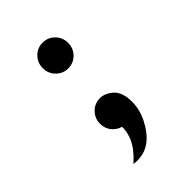

<svg xmlns="http://www.w3.org/2000/svg" viewBox="-165 -471 679 679"><g transform="rotate(-45 174.0 -132.0)"><path d="M97.7 132.8Q97.7 132.8 102.5 127.9Q138.2 94.7 151.4 63.5Q160.6 41 162.1 21V10.7Q146 6.8 133.3 -5.9Q114.7 -24.4 114.7 -51.8Q114.7 -78.6 133.3 -97.4Q151.9 -116.2 178.2 -116.2Q201.7 -116.2 223.1 -98.6Q244.1 -81.5 248.5 -48.8Q250 -37.6 250 -26.9Q250 12.2 231 49.8Q195.3 119.6 142.1 130.9Q127.9 133.8 114.3 133.8Q106.4 133.8 97.7 132.8ZM128.9 -288.3Q110.4 -307.1 110.4 -334Q110.4 -360.8 128.9 -379.6Q147.5 -398.4 173.8 -398.4Q200.2 -398.4 218.8 -379.6Q237.3 -360.8 237.3 -334Q237.3 -307.1 218.8 -288.3Q200.2 -269.5 173.8 -269.5Q147.5 -269.5 128.9 -288.3Z"/></g></svg>

Font: Modern Antiqua
Style: Regular
Weight: 500
Version: Version 1.0